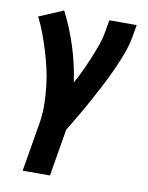

<svg xmlns="http://www.w3.org/2000/svg" viewBox="-84 -589 668 865"><g transform="rotate(10 250.0 -156.5)"><path d="M205 215H80L119 -17Q125 -59 124 -99.5Q123 -140 118.5 -180Q114 -220 105 -259Q96 -298 84.5 -335.5Q73 -373 59.5 -409.5Q46 -446 28 -481L139 -528Q176 -456 201 -377.5Q226 -299 238 -216Q255 -247 269.5 -278Q284 -309 297 -340.5Q310 -372 321.5 -404Q333 -436 338 -468L347 -520H472L463 -468Q456 -427 441 -386.5Q426 -346 408 -306.5Q390 -267 370 -228.5Q350 -190 329 -151.5Q308 -113 286 -75.5Q264 -38 241 0Z"/></g></svg>

Font: Iosevka Extrabold Oblique
Style: Regular
Weight: 800
Italic angle: -9°
Monospace: yes
Designer: Belleve Invis
Foundry: Belleve Invis
Version: Version 32.5.0; ttfautohint (v1.8.4)